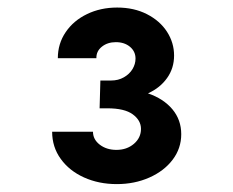

<svg xmlns="http://www.w3.org/2000/svg" viewBox="-20 -916 602 496"><path d="M448.2 -569.3Q448.2 -532.7 426 -503.4Q403.8 -474.1 365.7 -457.3Q327.6 -440.4 281.7 -440.4Q235.4 -440.4 197.3 -457.5Q159.2 -474.6 137 -505.4Q114.7 -536.1 114.7 -575.7H220.2Q220.2 -555.7 237.8 -542.2Q255.4 -528.8 280.8 -528.8Q307.6 -528.8 325.9 -544.4Q344.2 -560.1 344.2 -583Q344.2 -605 323 -620.6Q301.8 -636.2 257.3 -636.2H237.3L239.3 -708H267.1Q285.6 -708 300 -716.3Q314.5 -724.6 322.3 -737.5Q330.1 -750.5 330.1 -764.6Q330.1 -783.2 315.7 -795.2Q301.3 -807.1 279.3 -807.1Q257.8 -807.1 243.2 -795.4Q228.5 -783.7 229 -765.6H129.4Q129.4 -803.2 149.7 -833Q169.9 -862.8 204.8 -879.6Q239.7 -896.5 282.7 -896.5Q326.2 -896.5 359.6 -879.4Q393.1 -862.3 411.4 -834Q429.7 -805.7 429.7 -772.5Q429.7 -739.7 411.6 -714.4Q393.6 -689 362.3 -674.8Q402.3 -661.1 425.3 -633.8Q448.2 -606.4 448.2 -569.3Z"/></svg>

Font: Reddit Mono
Style: Bold
Weight: 700
Designer: Stephen Hutchings
Foundry: Reddit
Version: Version 1.009